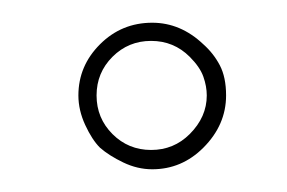

<svg xmlns="http://www.w3.org/2000/svg" viewBox="-20 -393 253 169"><path d="M114 -244Q101 -244 88.5 -250Q76 -256 68 -263Q61 -270 55 -283Q49 -296 49 -309Q49 -335 68 -354Q87 -373 114 -373Q139 -373 159 -354Q168 -346 173.5 -335.5Q179 -325 179 -309Q179 -283 159 -263Q140 -244 114 -244ZM113 -261Q133 -261 147 -275Q162 -290 162 -309Q162 -317 159 -325.5Q156 -334 147 -343Q133 -357 113 -357Q93 -357 79 -343Q65 -329 65 -309Q65 -289 79 -275Q93 -261 113 -261Z"/></svg>

Font: Qwigley
Style: Regular
Weight: 400
Designer: Robert E. Leuschke
Foundry: Robert E. Leuschke
Version: Version 1.010; ttfautohint (v1.8.3)